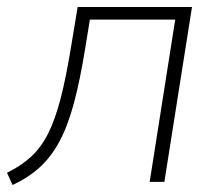

<svg xmlns="http://www.w3.org/2000/svg" viewBox="-30 -520 618 549"><path d="M6 9 -10 -26Q31 -46 59.5 -72.5Q88 -99 108 -139Q128 -179 143.5 -239Q159 -299 173 -385L192 -500H519L440 0H398L471 -464H227L214 -384Q199 -291 181.5 -225.5Q164 -160 140 -115.5Q116 -71 83.5 -41.5Q51 -12 6 9Z"/></svg>

Font: Mulish ExtraLight
Style: Italic
Weight: 200
Italic angle: -9°
Designer: Vernon Adams
Foundry: Vernon Adams
Version: Version 3.603